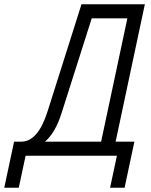

<svg xmlns="http://www.w3.org/2000/svg" viewBox="-90 -730 710 900"><path d="M-70 150 -24 -66H10Q88 -66 133 -208L292 -710H589L452 -66H540L494 150H426L458 0H30L-2 150ZM121 -66H384L507 -644H340L198 -198Q170 -109 121 -66Z"/></svg>

Font: Geist Mono Light
Style: Italic
Weight: 300
Italic angle: -12°
Monospace: yes
Designer: Basement.studio, Andrés Briganti, Mateo Zaragoza
Foundry: Basement.studio, Vercel, Andrés Briganti, Guido Ferreyra, Mateo Zaragoza
Version: Version 1.500; ttfautohint (v1.8.4.7-5d5b)